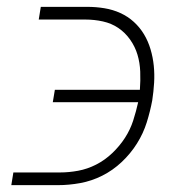

<svg xmlns="http://www.w3.org/2000/svg" viewBox="-20 -540 540 560"><path d="M13 0 19 -37H155Q181 -37 208 -42Q235 -47 260.5 -60Q286 -73 307.5 -93.5Q329 -114 344.5 -138Q360 -162 368.5 -188.5Q377 -215 383 -242H134L140 -278H388Q390 -305 389 -331Q388 -357 381 -380.5Q374 -404 359.5 -424.5Q345 -445 325 -458.5Q305 -472 280 -477.5Q255 -483 229 -483H93L99 -520H235Q260 -520 284.5 -516Q309 -512 331 -502Q353 -492 370.5 -476Q388 -460 400 -440Q412 -420 419 -396.5Q426 -373 428.5 -348.5Q431 -324 429.5 -298.5Q428 -273 424 -247Q418 -215 408 -183Q398 -151 379.5 -121.5Q361 -92 335 -67.5Q309 -43 278 -27.5Q247 -12 214 -6Q181 0 149 0Z"/></svg>

Font: Iosevka Extralight
Style: Italic
Weight: 200
Italic angle: -9°
Monospace: yes
Designer: Belleve Invis
Foundry: Belleve Invis
Version: Version 32.5.0; ttfautohint (v1.8.4)